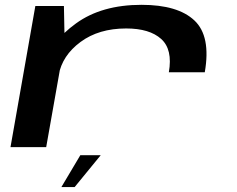

<svg xmlns="http://www.w3.org/2000/svg" viewBox="-20 -610 982 796"><path d="M680 -310.5H829Q855 -460 786.2 -525Q717.5 -590 566.5 -590Q401.5 -590 295.2 -513Q189 -436 174.5 -350L223 -298Q238 -380 313.8 -436Q389.5 -492 503 -492Q600 -492 648.2 -448.5Q696.5 -405 680 -310.5ZM23.5 0H171.5L248 -432L245 -585H126.5ZM234.5 165.5H289.5L397.5 33.5H313Z"/></svg>

Font: Anybody ExtraExpanded Medium
Style: Italic
Weight: 500
Width: 8
Italic angle: -10°
Version: Version 1.113;gftools[0.9.25]